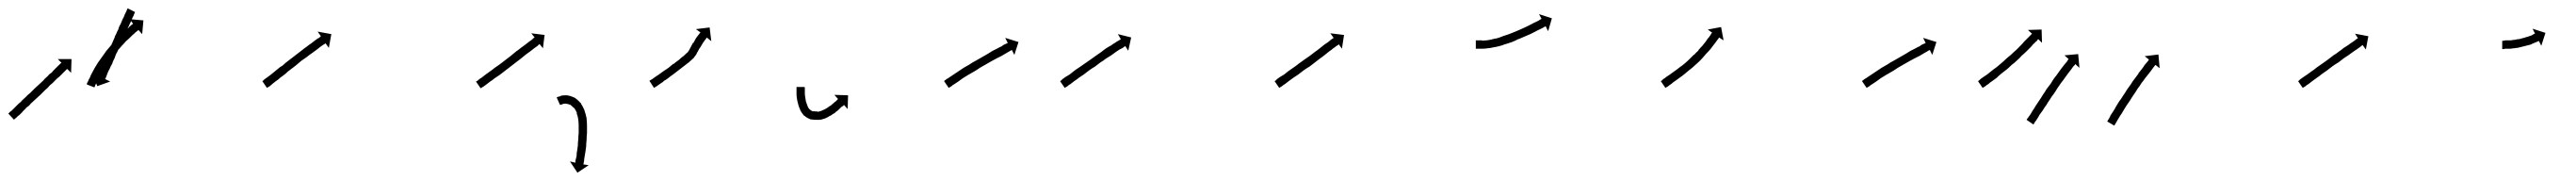

<svg xmlns="http://www.w3.org/2000/svg" viewBox="-32 -286 6196 435"><path d="M-11 -14Q-10 -15 -9 -16Q-8 -17 -7 -18Q-5 -19 -3.5 -20.5Q-2 -22 0 -24Q2 -26 4 -28Q6 -30 8 -32Q10 -34 12.5 -36.5Q15 -39 18 -41Q20 -44 23 -46.5Q26 -49 28 -51Q31 -54 34 -57Q37 -60 40 -62Q43 -65 46 -68Q49 -71 52 -74Q55 -77 58 -79.5Q61 -82 64 -85Q67 -88 70 -90.5Q73 -93 75 -96Q78 -99 81 -101.5Q84 -104 86 -107Q89 -109 91.5 -111Q94 -113 96 -116Q98 -118 100 -120Q102 -122 104 -124Q106 -126 110 -130Q113 -132 114 -134Q115 -134 115.5 -134.5Q116 -135 116 -135L107 -144H140L139 -111L130 -120Q129 -120 128 -119Q127 -118 124 -115Q122 -113 118 -109Q116 -107 114 -105Q112 -103 110 -101Q107 -99 104.5 -96.5Q102 -94 100 -92Q97 -89 94.5 -86.5Q92 -84 89 -82Q86 -79 83.5 -76Q81 -73 78 -71Q75 -68 72 -65Q69 -62 66 -59Q63 -56 60 -53.5Q57 -51 54 -48Q51 -45 48 -42.5Q45 -40 42 -37Q40 -34 37 -31.5Q34 -29 31 -27Q29 -24 26.5 -22Q24 -20 22 -17Q20 -15 18 -13Q16 -11 14 -9Q12 -8 10.5 -6.5Q9 -5 7 -3Q6 -2 5 -1.5Q4 -1 3 0Q3 1 2.5 1Q2 1 2 2L-12 -13Q-11 -14 -11 -14ZM292 -256Q292 -254 291 -253Q290 -252 290 -250Q289 -248 288 -246Q287 -244 286 -242Q285 -240 284 -237.5Q283 -235 282 -232Q280 -229 279 -226Q278 -223 276 -220Q275 -216 273.5 -213Q272 -210 270 -206Q268 -203 266.5 -199Q265 -195 264 -192Q262 -188 260.5 -184Q259 -180 257 -177Q255 -173 253.5 -169Q252 -165 250 -161Q248 -158 246.5 -154.5Q245 -151 244 -147Q242 -143 240.5 -140Q239 -137 238 -133Q236 -130 234.5 -127Q233 -124 232 -121Q230 -118 227 -111Q225 -105 224 -103Q223 -101 222 -98Q221 -97 221 -96L233 -90L202 -79L190 -109L202 -104Q203 -104 203 -104.5Q203 -105 203 -106Q205 -108 206 -111Q207 -114 209 -119Q210 -121 211.5 -124Q213 -127 214 -129Q215 -132 216.5 -135Q218 -138 219 -141Q221 -145 222.5 -148.5Q224 -152 225 -155Q227 -159 228.5 -162.5Q230 -166 232 -170Q234 -173 235.5 -177Q237 -181 239 -185Q240 -188 242 -192Q244 -196 245 -200Q247 -203 248.5 -207Q250 -211 252 -214Q253 -218 254.5 -221.5Q256 -225 258 -228Q260 -233 263 -240Q265 -243 266 -245.5Q267 -248 268 -251Q269 -253 270 -255Q271 -257 272 -259Q273 -262 274 -264Q274 -264 274.5 -264.5Q275 -265 275 -266L293 -257Q293 -257 292.5 -256.5Q292 -256 292 -256ZM177 -85Q177 -85 177 -85Q177 -85 177 -85Q177 -85 177 -85Q177 -85 177 -85Q178 -88 180 -91Q180 -91 180 -91Q180 -91 180 -91Q180 -91 180 -91Q180 -91 180 -91Q181 -95 184 -99Q184 -99 184 -99Q184 -99 184 -99Q184 -99 184 -99Q184 -99 184 -99Q186 -105 189 -110Q189 -110 189 -110Q189 -110 189 -110Q189 -110 189 -110Q189 -110 189 -110Q192 -116 196 -123Q196 -123 196 -123Q196 -123 196 -123Q196 -123 196 -123Q196 -123 196 -123Q200 -129 204 -136Q204 -136 204 -136Q204 -136 204 -136Q204 -136 204 -136Q204 -136 204 -136Q209 -143 214 -150Q214 -150 214 -150Q214 -150 214 -150Q214 -150 214 -150Q214 -150 214 -150Q219 -157 224 -164Q224 -164 224 -164Q224 -164 224 -164Q224 -164 224 -164Q224 -164 224 -164Q230 -171 235 -177Q235 -177 235 -177Q235 -177 235 -177Q235 -177 235 -177Q235 -177 235 -177Q241 -183 246 -189Q246 -189 246 -189Q246 -189 246 -189Q246 -189 246 -189.5Q246 -190 246 -190Q252 -195 257 -201Q257 -201 257 -201Q257 -201 257 -201Q257 -201 257 -201Q257 -201 257 -201Q262 -206 267 -210Q267 -210 267 -210Q267 -210 267 -210Q267 -210 267 -210Q267 -210 267 -210Q271 -215 276 -218Q276 -218 276 -218Q276 -218 276 -218Q276 -218 276 -218Q276 -218 276 -218Q279 -222 282 -224Q285 -227 287 -228Q288 -229 288 -229L280 -240L313 -237L310 -204L301 -214Q301 -214 300 -213Q298 -211 295 -209Q292 -207 289 -203Q289 -203 289 -203Q289 -203 289 -203Q289 -204 289 -204Q289 -204 289 -204Q285 -200 281 -196Q281 -196 281 -196Q281 -196 281 -196Q281 -196 281 -196Q281 -196 281 -196Q276 -191 271 -187Q271 -187 271 -187Q271 -187 271 -187Q271 -187 271 -187Q271 -187 271 -187Q266 -181 261 -176Q261 -176 261 -176Q261 -176 261 -176Q261 -176 261 -176Q261 -176 261 -176Q256 -170 250 -164Q250 -164 250 -164Q250 -164 250 -164Q250 -164 250 -164Q250 -164 250 -164Q245 -158 240 -151Q240 -151 240 -151Q240 -151 240 -151Q240 -151 240 -151Q240 -151 240 -151Q235 -145 230 -138Q230 -138 230 -138Q230 -138 230 -138Q230 -138 230 -138Q230 -138 230 -138Q225 -132 221 -125Q221 -125 221 -125Q221 -125 221 -125Q221 -125 221 -125Q221 -125 221 -125Q217 -119 213 -113Q213 -113 213 -113Q213 -113 213 -113Q213 -113 213 -113Q213 -113 213 -113Q210 -107 207 -101Q207 -101 207 -101Q207 -101 207 -101Q207 -101 207 -101Q207 -101 207 -101Q204 -96 202 -91Q202 -91 202 -91Q202 -91 202 -91Q202 -91 202 -91Q202 -91 202 -91Q200 -87 198 -83Q198 -83 198 -83Q198 -83 198 -83Q198 -83 198 -83Q198 -83 198 -83Q197 -80 196 -78Q196 -78 196 -78Q196 -78 196 -78Q196 -78 196 -78Q196 -78 196 -78Q196 -77 195 -76L177 -83Q177 -84 177 -85Z M601 -92Q602 -94 605 -96Q605 -96 605 -96Q605 -96 605 -96Q605 -96 605 -96Q605 -96 605 -96Q608 -98 612 -101Q612 -101 612 -101Q612 -101 612 -101Q612 -101 612 -101Q612 -101 612 -101Q616 -104 620 -107Q625 -111 631 -116Q636 -120 642 -125Q646 -127 649 -129.5Q652 -132 655 -135Q662 -140 668 -145Q675 -150 681 -155Q688 -160 694 -165Q700 -170 706 -174Q712 -179 717 -182Q722 -186 726 -189Q730 -192 733 -194H734Q736 -196 738 -197V-198Q739 -198 740 -199L732 -210L765 -204L759 -171L751 -182Q750 -182 750 -181Q748 -180 745 -178Q742 -176 738 -173Q734 -170 729 -166Q724 -162 718 -158Q712 -154 706 -149Q700 -145 693 -140Q687 -135 680 -129Q674 -124 667 -119Q664 -117 661 -114.5Q658 -112 655 -109Q649 -104 643 -100Q638 -95 633 -92Q628 -88 624 -85Q624 -85 624 -85Q624 -85 624 -85Q624 -85 624 -85Q624 -85 624 -85Q620 -82 617 -79Q617 -79 617 -79Q617 -79 617 -79Q617 -79 617 -79Q617 -79 617 -79Q614 -77 612 -76Q611 -75 610 -75L599 -91Q600 -92 601 -92Z M1115 -91Q1117 -92 1119 -94Q1122 -97 1126 -99Q1130 -102 1135 -106Q1140 -110 1146 -114Q1152 -118 1158 -123Q1164 -127 1171 -132Q1177 -137 1184 -142Q1190 -147 1197 -152Q1203 -157 1209 -162Q1215 -166 1221 -171Q1227 -175 1232 -179Q1237 -183 1241 -186Q1245 -189 1248 -191Q1250 -193 1252 -195Q1253 -195 1254 -196L1246 -206L1278 -202L1274 -170L1266 -180Q1265 -179 1264 -179Q1263 -177 1260 -175Q1257 -173 1253 -170Q1249 -167 1244 -163Q1240 -160 1233 -155Q1227 -150 1222 -146Q1215 -141 1209 -136Q1202 -131 1196 -126Q1189 -121 1183 -116Q1176 -111 1170 -106Q1164 -102 1158 -98Q1152 -93 1147 -90Q1142 -86 1138 -83Q1134 -80 1131 -78Q1128 -76 1126 -75Q1125 -74 1124 -74L1113 -90Q1114 -91 1115 -91ZM1309 -53Q1309 -53 1309 -53Q1309 -53 1309 -53Q1309 -53 1309 -53Q1309 -53 1309 -53Q1313 -54 1317 -55Q1317 -55 1317 -55Q1317 -55 1317 -56Q1317 -56 1317 -56Q1317 -56 1317 -56Q1323 -57 1330 -57Q1330 -57 1331 -57Q1331 -57 1331 -57Q1340 -56 1348 -52Q1348 -52 1349 -52Q1349 -52 1349 -52Q1357 -47 1364 -39Q1364 -39 1365 -39Q1365 -38 1365 -38Q1370 -30 1374 -21Q1374 -21 1374 -21Q1374 -21 1374 -21Q1374 -21 1374 -20.5Q1374 -20 1374 -20Q1377 -12 1379 -2Q1379 -2 1379 -2Q1379 -2 1379 -2Q1379 -2 1379 -1.5Q1379 -1 1379 -1Q1380 8 1380 17Q1380 17 1380 17Q1380 17 1380 17Q1380 17 1380 17Q1380 17 1380 17Q1380 26 1380 34Q1380 34 1380 34Q1380 34 1380 34Q1380 34 1380 34Q1380 34 1380 34Q1379 43 1379 51Q1379 51 1379 51Q1379 51 1379 51Q1379 51 1379 51Q1379 51 1379 51Q1378 59 1378 66Q1378 66 1378 66Q1378 66 1378 66Q1378 66 1378 66Q1378 66 1378 66Q1377 73 1376 80Q1376 80 1376 80Q1376 80 1376 80Q1376 80 1376 80Q1376 80 1376 80Q1375 86 1374 92Q1374 92 1374 92Q1374 92 1374 92Q1374 92 1374 92Q1374 92 1374 92Q1373 97 1373 101Q1373 101 1373 101Q1373 101 1373 101Q1373 101 1373 101Q1373 101 1373 101Q1372 104 1372 106V107Q1371 108 1371 109L1384 111L1357 129L1339 102L1352 105Q1352 104 1352 103Q1352 100 1353 97Q1353 97 1353 97Q1353 97 1353 97Q1353 97 1353 97Q1353 97 1353 97Q1354 93 1355 89Q1355 89 1355 89Q1355 89 1355 89Q1355 89 1355 89Q1355 89 1355 89Q1355 83 1356 77Q1356 77 1356 77Q1356 77 1356 77Q1356 78 1356 78Q1356 78 1356 78Q1357 71 1358 64Q1358 64 1358 64Q1358 64 1358 64Q1358 64 1358 64Q1358 64 1358 64Q1358 57 1359 49Q1359 49 1359 49Q1359 49 1359 49Q1359 49 1359 49.5Q1359 50 1359 50Q1359 42 1360 34Q1360 34 1360 34Q1360 34 1360 34Q1360 34 1360 34Q1360 34 1360 34Q1360 25 1360 17Q1360 17 1360 17Q1360 17 1360 17Q1360 17 1360 17Q1360 17 1360 17Q1360 9 1359 1Q1359 1 1359 1Q1359 1 1359 1Q1359 1 1359 1Q1359 1 1359 1Q1358 -7 1355 -14Q1355 -14 1355 -14Q1355 -14 1356 -14Q1356 -14 1356 -14Q1356 -14 1356 -14Q1353 -21 1349 -27Q1349 -27 1349 -26Q1349 -26 1349 -26Q1344 -31 1339 -35Q1339 -35 1340 -34Q1340 -34 1340 -34Q1335 -36 1329 -37Q1329 -37 1330 -37Q1330 -37 1330 -37Q1325 -37 1321 -36Q1321 -36 1321.5 -36Q1322 -36 1322 -36Q1322 -36 1322 -36Q1322 -36 1322 -36Q1319 -35 1317 -34Q1317 -34 1317 -34Q1317 -34 1317 -34Q1317 -34 1317 -34.5Q1317 -35 1317 -35Q1316 -34 1315 -34L1307 -52Q1308 -52 1309 -53Z M1532 -93Q1534 -94 1537 -96Q1540 -98 1544 -101Q1548 -104 1553 -107Q1558 -111 1564 -115Q1570 -119 1576 -123Q1582 -128 1588 -133Q1588 -133 1588 -133Q1588 -133 1588 -133Q1588 -133 1588 -132.5Q1588 -132 1588 -132Q1595 -138 1601 -142Q1601 -142 1601 -142Q1601 -142 1601 -142Q1601 -142 1601 -142Q1601 -142 1601 -142Q1607 -148 1613 -152Q1613 -152 1613 -152Q1613 -152 1613 -152Q1613 -152 1613 -152Q1613 -152 1613 -152Q1619 -158 1624 -162Q1624 -162 1623.5 -162Q1623 -162 1623 -162Q1623 -162 1623 -162Q1623 -162 1623 -162Q1626 -165 1628 -170Q1628 -170 1628 -170Q1628 -170 1628 -170Q1628 -170 1628 -170Q1628 -170 1628 -170Q1632 -177 1635 -183Q1635 -183 1635 -183Q1635 -183 1635 -183Q1635 -183 1635.5 -183Q1636 -183 1636 -183Q1639 -189 1642 -194Q1642 -194 1642 -194Q1642 -194 1642 -194Q1642 -194 1642 -194Q1642 -194 1642 -194Q1645 -198 1648 -202Q1648 -202 1648 -202Q1648 -202 1648 -202Q1648 -202 1648 -202Q1648 -202 1648 -202Q1650 -204 1651 -206Q1651 -206 1651 -206Q1651 -206 1651 -206Q1651 -206 1651 -206Q1651 -206 1651 -206Q1652 -207 1653 -208L1642 -216L1675 -220L1679 -187L1668 -196Q1668 -195 1667 -194Q1667 -194 1667 -194Q1667 -194 1667 -194Q1667 -194 1667 -194Q1667 -194 1667 -194Q1666 -192 1664 -190Q1664 -190 1664 -190Q1664 -190 1664 -190Q1664 -190 1664 -190Q1664 -190 1664 -190Q1661 -186 1659 -183Q1659 -183 1659 -183Q1659 -183 1659 -183Q1659 -183 1659 -183Q1659 -183 1659 -183Q1656 -178 1653 -173Q1653 -173 1653 -173Q1653 -173 1653 -173Q1653 -173 1653 -173Q1653 -173 1653 -173Q1649 -168 1646 -161Q1646 -161 1646 -161.5Q1646 -162 1646 -162Q1646 -162 1646 -162Q1646 -162 1646 -162Q1643 -154 1638 -149Q1638 -149 1638 -149Q1638 -149 1638 -149Q1638 -148 1638 -148Q1638 -148 1638 -148Q1633 -143 1626 -137Q1626 -137 1626 -137Q1626 -137 1626 -137Q1626 -137 1626 -137Q1626 -137 1626 -137Q1620 -132 1613 -127Q1613 -127 1613 -127Q1613 -127 1613 -127Q1613 -127 1613 -127Q1613 -127 1613 -127Q1607 -122 1600 -117Q1600 -117 1600 -117Q1600 -117 1600 -117Q1600 -117 1600 -117Q1600 -117 1600 -117Q1594 -112 1587 -107Q1581 -103 1575 -98Q1570 -94 1564 -91V-90Q1559 -87 1555 -84Q1551 -81 1548 -79Q1545 -77 1543 -76Q1542 -75 1541 -75L1530 -92Q1531 -92 1532 -93Z M1904 -75Q1904 -75 1904 -75Q1904 -75 1904 -75Q1904 -75 1904 -75Q1904 -75 1904 -75Q1904 -73 1904 -70Q1904 -70 1904 -70Q1904 -70 1904 -70Q1904 -70 1904 -70Q1904 -70 1904 -70Q1904 -66 1904 -62Q1904 -62 1904 -62Q1904 -62 1904 -62Q1904 -62 1904 -62Q1904 -62 1904 -62Q1904 -57 1905 -52Q1905 -52 1905 -52Q1905 -52 1905 -52Q1905 -52 1905 -52Q1905 -52 1905 -52Q1906 -46 1907 -40Q1907 -40 1907 -40.5Q1907 -41 1907 -41Q1907 -41 1907 -41Q1907 -41 1907 -41Q1909 -35 1911 -30Q1911 -30 1911 -30Q1911 -30 1911 -30Q1911 -30 1911 -30Q1911 -30 1911 -30Q1913 -25 1917 -22Q1917 -22 1916 -22Q1916 -23 1916 -23Q1919 -20 1924 -18Q1924 -18 1924 -19Q1923 -19 1923 -19Q1929 -18 1935 -18Q1935 -18 1935 -17Q1934 -17 1934 -17Q1939 -18 1945 -20Q1945 -20 1945 -20Q1945 -20 1945 -20Q1945 -20 1944.5 -20Q1944 -20 1944 -20Q1950 -22 1955 -25Q1955 -25 1955 -25Q1955 -25 1955 -25Q1955 -25 1955 -25Q1955 -25 1955 -25Q1960 -28 1965 -32Q1965 -32 1965 -32Q1965 -32 1965 -32Q1965 -32 1965 -31.5Q1965 -31 1965 -31Q1969 -35 1973 -38Q1973 -38 1973 -38Q1973 -38 1973 -38Q1973 -38 1973 -38Q1973 -38 1973 -38Q1976 -41 1979 -43Q1979 -43 1979 -43Q1979 -43 1979 -43Q1979 -43 1979 -43Q1979 -43 1979 -43Q1981 -45 1983 -47Q1983 -48 1984 -48L1975 -58L2008 -57L2007 -24L1998 -34Q1997 -33 1997 -32Q1995 -31 1992 -29Q1992 -29 1992 -29Q1992 -29 1992 -29Q1992 -29 1992 -29Q1992 -29 1992 -29Q1989 -26 1986 -23Q1986 -23 1986 -23Q1986 -23 1986 -23Q1986 -23 1986 -23Q1986 -23 1986 -23Q1982 -19 1977 -16Q1977 -16 1977 -16Q1977 -16 1977 -16Q1977 -16 1977 -15.5Q1977 -15 1977 -15Q1971 -12 1966 -8Q1966 -8 1966 -8Q1966 -8 1966 -8Q1966 -8 1965.5 -8Q1965 -8 1965 -8Q1959 -4 1952 -1Q1952 -1 1952 -1Q1952 -1 1952 -1Q1952 -1 1951.5 -1Q1951 -1 1951 -1Q1944 2 1936 2Q1936 2 1936 2Q1935 2 1935 2Q1926 2 1919 1Q1919 1 1918 1Q1918 1 1918 1Q1910 -2 1904 -7Q1904 -7 1903 -8Q1902 -8 1902 -8Q1897 -14 1893 -21Q1893 -21 1893 -21Q1893 -21 1893 -21Q1893 -21 1893 -21.5Q1893 -22 1893 -22Q1890 -28 1888 -35Q1888 -35 1888 -35.5Q1888 -36 1888 -36Q1888 -36 1888 -36Q1888 -36 1888 -36Q1886 -42 1885 -49Q1885 -49 1885 -49Q1885 -49 1885 -49Q1885 -49 1885 -49Q1885 -49 1885 -49Q1884 -55 1884 -60Q1884 -60 1884 -60Q1884 -60 1884 -61Q1884 -61 1884 -61Q1884 -61 1884 -61Q1884 -65 1884 -69Q1884 -69 1884 -69Q1884 -69 1884 -69Q1884 -69 1884 -69Q1884 -69 1884 -69Q1884 -73 1884 -75Q1884 -75 1884 -75Q1884 -75 1884 -75Q1884 -75 1884 -75Q1884 -75 1884 -75Q1884 -76 1884 -77H1903Q1904 -76 1904 -75Z M2241 -93Q2243 -94 2245 -96Q2249 -98 2253 -101Q2257 -104 2262 -107Q2268 -111 2274 -115Q2280 -119 2286 -123Q2293 -127 2300 -131Q2307 -136 2315 -140Q2322 -144 2329 -148Q2336 -152 2343 -156Q2350 -160 2356 -164Q2362 -167 2368 -170Q2373 -173 2378 -175Q2380 -177 2382 -178Q2384 -179 2386 -180Q2389 -181 2391 -182Q2392 -183 2392 -183L2386 -195L2418 -185L2408 -154L2402 -166Q2401 -165 2400 -165Q2398 -164 2395 -162Q2393 -161 2391.5 -160Q2390 -159 2388 -158Q2383 -155 2378 -152Q2372 -149 2366 -146Q2359 -142 2353 -139Q2346 -135 2339 -131Q2332 -127 2325 -123Q2318 -118 2311 -114Q2304 -110 2297 -106Q2291 -102 2284 -98Q2279 -94 2273 -90Q2268 -87 2264 -84Q2260 -82 2257 -79Q2254 -77 2252 -76Q2251 -75 2250 -75L2239 -91Q2240 -92 2241 -93Z M2520 -92Q2522 -94 2524 -96Q2527 -98 2531 -101Q2536 -104 2541 -107Q2546 -111 2551 -115Q2556 -119 2564 -124Q2571 -129 2577 -133Q2584 -138 2590 -142Q2597 -147 2604 -152Q2611 -157 2617 -161Q2623 -166 2629 -170Q2635 -174 2641 -177Q2646 -181 2650 -183Q2654 -186 2658 -188Q2661 -190 2663 -191Q2664 -192 2664 -192L2657 -204L2689 -196L2682 -164L2675 -175Q2674 -175 2673 -174Q2671 -173 2669 -171Q2665 -169 2661 -167Q2657 -164 2652 -161Q2646 -157 2641 -153Q2635 -149 2628 -145Q2622 -140 2615 -136Q2609 -131 2602 -126Q2595 -122 2588 -117Q2582 -112 2575 -107Q2568 -102 2563 -99Q2557 -94 2552 -91Q2547 -87 2543 -84Q2539 -82 2536 -79Q2533 -77 2531 -76Q2530 -75 2529 -75L2518 -91Q2519 -92 2520 -92Z M3036 -92Q3038 -94 3040 -96Q3043 -98 3047 -101Q3052 -104 3057 -107Q3062 -111 3067 -115Q3073 -119 3080 -124Q3086 -128 3092 -133Q3099 -138 3106 -143Q3112 -147 3119 -152Q3125 -157 3132 -162Q3138 -166 3144 -171Q3149 -175 3154 -179Q3159 -182 3163 -185Q3167 -188 3170 -191Q3173 -193 3175 -194Q3175 -195 3176 -195L3168 -206L3201 -202L3196 -169L3188 -180Q3188 -179 3187 -178Q3185 -177 3182 -175Q3179 -172 3175 -170Q3171 -166 3166 -163Q3161 -159 3156 -155Q3150 -150 3144 -146Q3137 -141 3131 -136Q3124 -131 3118 -126Q3111 -122 3104 -117Q3098 -112 3091 -107Q3085 -103 3079 -99Q3073 -95 3068 -91Q3063 -87 3059 -84Q3055 -82 3052 -79Q3049 -77 3047 -76Q3046 -75 3045 -75L3034 -91Q3035 -92 3036 -92Z M3520 -189Q3521 -189 3522.5 -189Q3524 -189 3526 -189Q3531 -189 3534 -189Q3534 -189 3533.5 -188.5Q3533 -188 3533 -188Q3533 -188 3533 -188Q3533 -188 3533 -188Q3539 -189 3544 -189Q3544 -189 3544 -189Q3544 -189 3544 -189Q3544 -189 3544 -189Q3544 -189 3544 -189Q3549 -190 3556 -191Q3556 -191 3556 -191Q3556 -191 3556 -191Q3556 -191 3555.5 -191Q3555 -191 3555 -191Q3562 -193 3569 -194Q3569 -194 3569 -194Q3569 -194 3569 -194Q3569 -194 3569 -194Q3569 -194 3569 -194Q3576 -196 3583 -199Q3583 -199 3583 -199Q3583 -199 3583 -199Q3583 -199 3583 -199Q3583 -199 3583 -199Q3590 -201 3598 -204Q3598 -204 3598 -204Q3598 -204 3598 -204Q3598 -204 3598 -204Q3598 -204 3598 -204Q3605 -207 3613 -210Q3613 -210 3613 -210Q3613 -210 3613 -210Q3613 -210 3613 -210Q3613 -210 3613 -210Q3620 -213 3627 -216Q3627 -216 3627 -216Q3627 -216 3627 -216Q3627 -216 3627 -216Q3627 -216 3627 -216Q3634 -219 3640 -222Q3640 -222 3640 -222Q3640 -222 3640 -222Q3640 -222 3640 -222Q3640 -222 3640 -222Q3646 -225 3652 -228Q3657 -231 3662 -233Q3666 -235 3670 -237Q3672 -239 3675 -240Q3675 -240 3676 -241L3670 -252L3701 -242L3692 -211L3686 -223Q3685 -222 3684 -222Q3682 -221 3679 -219Q3675 -217 3671 -215Q3666 -213 3661 -210Q3655 -207 3649 -204Q3649 -204 3649 -204Q3649 -204 3649 -204Q3649 -204 3649 -204Q3649 -204 3649 -204Q3642 -201 3635 -198Q3635 -198 3635 -198Q3635 -198 3635 -198Q3635 -198 3635 -198Q3635 -198 3635 -198Q3628 -195 3621 -192Q3621 -192 3621 -192Q3621 -192 3621 -192Q3621 -192 3620.5 -192Q3620 -192 3620 -192Q3613 -188 3605 -185Q3605 -185 3605 -185Q3605 -185 3605 -185Q3605 -185 3605 -185Q3605 -185 3605 -185Q3597 -182 3590 -180Q3590 -180 3590 -180Q3590 -180 3589 -180Q3589 -180 3589 -180Q3589 -180 3589 -180Q3582 -177 3574 -175Q3574 -175 3574 -175Q3574 -175 3574 -175Q3574 -175 3574 -175Q3574 -175 3574 -175Q3566 -173 3559 -172Q3559 -172 3559 -172Q3559 -172 3559 -172Q3559 -172 3559 -172Q3559 -172 3559 -172Q3552 -170 3546 -170Q3546 -170 3546 -170Q3546 -170 3546 -170Q3546 -170 3546 -170Q3546 -170 3546 -170Q3541 -169 3535 -169Q3535 -169 3534.5 -169Q3534 -169 3534 -169Q3534 -169 3534 -169Q3534 -169 3534 -169Q3531 -169 3526 -169Q3524 -169 3522.5 -169Q3521 -169 3520 -169Q3519 -169 3518.5 -169Q3518 -169 3518 -169V-189Q3518 -189 3518.5 -189Q3519 -189 3520 -189Z M3965 -92Q3967 -94 3969 -96Q3973 -98 3976 -101Q3981 -104 3985 -107Q3991 -111 3996 -115Q3996 -115 3996 -115Q3996 -115 3996 -115Q3996 -115 3996 -115Q3996 -115 3996 -115Q4002 -119 4008 -124Q4008 -124 4008 -124Q4008 -124 4008 -124Q4008 -124 4008 -124Q4008 -124 4008 -124Q4014 -128 4020 -133Q4020 -133 4020 -133Q4020 -133 4020 -133Q4020 -133 4020 -133Q4020 -133 4020 -133Q4026 -138 4032 -144Q4032 -144 4032 -144Q4032 -144 4032 -144Q4032 -144 4032 -144Q4032 -144 4032 -144Q4037 -149 4043 -155Q4043 -155 4043 -154.5Q4043 -154 4043 -154Q4043 -154 4043 -154Q4043 -154 4043 -154Q4048 -160 4054 -165Q4054 -165 4054 -165Q4054 -165 4054 -165Q4053 -165 4053 -165Q4053 -165 4053 -165Q4058 -171 4063 -176Q4063 -176 4063 -176Q4063 -176 4063 -176Q4063 -176 4063 -176Q4063 -176 4063 -176Q4067 -181 4071 -186Q4071 -186 4071 -186Q4071 -186 4071 -186Q4071 -186 4071 -186Q4071 -186 4071 -186Q4074 -190 4077 -195Q4077 -195 4077 -195Q4077 -195 4077 -195Q4077 -195 4077 -194.5Q4077 -194 4077 -194Q4080 -198 4082 -201Q4082 -201 4082 -201Q4082 -201 4082 -201Q4082 -201 4082 -201Q4082 -201 4082 -201Q4084 -204 4085 -206Q4086 -207 4087 -207L4076 -215L4108 -221L4114 -189L4103 -196Q4103 -195 4102 -194Q4101 -192 4099 -190Q4099 -190 4099 -190Q4099 -190 4099 -190Q4099 -190 4099 -190Q4099 -190 4099 -190Q4096 -186 4094 -183Q4094 -183 4094 -183Q4094 -183 4094 -183Q4094 -183 4094 -183Q4094 -183 4094 -183Q4090 -178 4087 -174Q4087 -174 4087 -174Q4087 -174 4087 -174Q4087 -174 4087 -174Q4087 -174 4087 -174Q4083 -168 4078 -163Q4078 -163 4078 -163Q4078 -163 4078 -163Q4078 -163 4078 -163Q4078 -163 4078 -163Q4073 -158 4068 -152Q4068 -152 4068 -152Q4068 -152 4068 -152Q4068 -152 4068 -152Q4068 -152 4068 -152Q4063 -146 4057 -140Q4057 -140 4057 -140Q4057 -140 4057 -140Q4057 -140 4057 -140Q4057 -140 4057 -140Q4051 -134 4045 -129Q4045 -129 4045 -129Q4045 -129 4045 -129Q4045 -129 4045 -129Q4045 -129 4045 -129Q4039 -123 4032 -118Q4032 -118 4032 -118Q4032 -118 4032 -118Q4032 -118 4032 -118Q4032 -118 4032 -118Q4026 -113 4020 -108Q4020 -108 4020 -108Q4020 -108 4020 -108Q4020 -108 4020 -108Q4020 -108 4020 -108Q4014 -103 4008 -99Q4008 -99 4008 -99Q4008 -99 4008 -99Q4008 -99 4008 -99Q4008 -99 4008 -99Q4002 -95 3997 -91Q3992 -88 3988 -84Q3984 -82 3981 -79Q3978 -77 3976 -76Q3975 -75 3974 -75L3963 -91Q3964 -92 3965 -92Z M4449 -93Q4451 -94 4453 -96Q4457 -98 4461 -101Q4465 -104 4470 -107Q4476 -111 4482 -115Q4488 -119 4494 -123Q4501 -127 4508 -131Q4515 -136 4523 -140Q4530 -144 4537 -148Q4544 -152 4551 -156Q4558 -160 4564 -164Q4570 -167 4576 -170Q4581 -173 4586 -175Q4588 -177 4590 -178Q4592 -179 4594 -180Q4597 -181 4599 -182Q4600 -183 4600 -183L4594 -195L4626 -185L4616 -154L4610 -166Q4609 -165 4608 -165Q4606 -164 4603 -162Q4601 -161 4599.5 -160Q4598 -159 4596 -158Q4591 -155 4586 -152Q4580 -149 4574 -146Q4567 -142 4561 -139Q4554 -135 4547 -131Q4540 -127 4533 -123Q4526 -118 4519 -114Q4512 -110 4505 -106Q4499 -102 4492 -98Q4487 -94 4481 -90Q4476 -87 4472 -84Q4468 -82 4465 -79Q4462 -77 4460 -76Q4459 -75 4458 -75L4447 -91Q4448 -92 4449 -93Z M4728 -92Q4730 -94 4732 -96Q4735 -98 4739 -101Q4743 -104 4748 -107Q4748 -107 4748 -107Q4748 -107 4748 -107Q4748 -107 4748 -107Q4748 -107 4748 -107Q4753 -111 4758 -115Q4758 -115 4758 -115Q4758 -115 4758 -115Q4758 -115 4758 -115Q4758 -115 4758 -115Q4764 -120 4770 -124Q4770 -124 4770 -124Q4770 -124 4770 -124Q4770 -124 4770 -124Q4770 -124 4770 -124Q4776 -129 4782 -134Q4782 -134 4782 -134Q4782 -134 4782 -134Q4782 -134 4782 -134Q4782 -134 4782 -134Q4788 -139 4794 -145Q4794 -145 4794 -145Q4794 -145 4794 -145Q4794 -145 4794 -145Q4794 -145 4794 -145Q4800 -150 4806 -155Q4806 -155 4806 -155Q4806 -155 4806 -155Q4806 -155 4806 -155Q4806 -155 4806 -155Q4812 -161 4818 -166Q4818 -166 4818 -166Q4818 -166 4818 -166Q4818 -166 4818 -166Q4818 -166 4818 -166Q4823 -171 4828 -176Q4828 -176 4828 -176Q4828 -176 4828 -176Q4828 -176 4828 -176Q4828 -176 4828 -176Q4833 -181 4837 -186Q4841 -190 4845 -194Q4848 -197 4851 -200Q4853 -202 4855 -204Q4855 -205 4856 -205L4846 -214L4879 -215L4880 -183L4871 -192Q4870 -191 4869 -190Q4868 -188 4866 -186H4865Q4863 -183 4859 -180Q4856 -176 4852 -172Q4847 -167 4842 -162Q4842 -162 4842 -162Q4842 -162 4842 -162Q4842 -162 4842 -162Q4842 -162 4842 -162Q4837 -157 4831 -152Q4831 -152 4831 -152Q4831 -152 4831 -152Q4831 -152 4831 -152Q4831 -152 4831 -152Q4826 -146 4820 -141Q4820 -141 4820 -141Q4820 -141 4820 -141Q4820 -141 4820 -141Q4820 -141 4820 -141Q4814 -135 4807 -130Q4807 -130 4807 -130Q4807 -130 4807 -130Q4807 -130 4807 -130Q4807 -130 4807 -130Q4801 -124 4795 -119Q4795 -119 4795 -119Q4795 -119 4795 -119Q4795 -119 4795 -119Q4795 -119 4795 -119Q4789 -114 4782 -109Q4782 -109 4782 -109Q4782 -109 4782 -109Q4782 -109 4782 -109Q4782 -109 4782 -109Q4776 -104 4771 -99Q4771 -99 4771 -99Q4771 -99 4771 -99Q4771 -99 4771 -99Q4771 -99 4771 -99Q4765 -95 4760 -91Q4760 -91 4760 -91Q4760 -91 4760 -91Q4760 -91 4760 -91Q4760 -91 4760 -91Q4755 -88 4751 -84Q4747 -82 4744 -79Q4741 -77 4739 -76Q4738 -75 4737 -75L4726 -91Q4727 -92 4728 -92ZM4844 0Q4845 -1 4847 -4Q4849 -7 4852 -11Q4854 -15 4858 -21Q4861 -25 4865 -32Q4869 -38 4873 -44Q4878 -51 4882 -58Q4887 -65 4891 -72Q4896 -79 4901 -85Q4905 -92 4910 -99Q4915 -105 4919 -111Q4923 -117 4927 -122Q4931 -127 4934 -131Q4937 -135 4940 -138Q4942 -141 4943 -143Q4944 -144 4944 -144L4934 -153L4967 -156L4970 -123L4960 -132Q4959 -131 4959 -130Q4957 -128 4955 -126Q4953 -123 4950 -119Q4947 -115 4943 -110Q4939 -105 4935 -99Q4931 -93 4926 -87Q4922 -81 4917 -74Q4913 -67 4908 -60Q4903 -54 4899 -47Q4894 -40 4890 -33Q4886 -28 4882 -21Q4877 -14 4874 -10Q4871 -4 4868 0Q4866 4 4863 7Q4862 10 4860 12Q4860 13 4859 13L4843 2Q4843 1 4844 0ZM5038 4Q5039 2 5041 -1Q5043 -4 5045 -9Q5048 -13 5051 -18Q5055 -24 5058 -30Q5062 -36 5066 -43Q5071 -49 5075 -56Q5080 -63 5084 -70Q5089 -77 5094 -84Q5098 -91 5103 -97Q5108 -104 5112 -109V-110Q5116 -115 5120 -120Q5124 -125 5127 -130Q5130 -133 5133 -137Q5135 -139 5136 -141Q5137 -142 5137 -143L5127 -151L5160 -155L5163 -122L5153 -130Q5152 -129 5152 -129Q5150 -127 5148 -124Q5146 -121 5143 -117Q5140 -113 5136 -108Q5132 -103 5128 -98Q5124 -92 5119 -86Q5115 -79 5110 -73Q5106 -66 5101 -59Q5096 -52 5092 -45Q5087 -38 5083 -32Q5079 -25 5075 -19Q5072 -13 5068 -8Q5065 -3 5062 2Q5060 6 5058 9Q5056 12 5055 14Q5054 15 5054 16L5037 6Q5037 5 5038 4Z M5498 -92Q5499 -94 5502 -96Q5505 -98 5509 -101Q5513 -104 5518 -107Q5523 -111 5529 -115Q5534 -118 5541 -124Q5548 -129 5554 -133Q5561 -138 5568 -143Q5574 -148 5581 -153Q5588 -157 5594 -162Q5600 -166 5606 -171Q5612 -175 5617 -178Q5622 -182 5627 -185Q5631 -188 5634 -190Q5636 -192 5638 -193Q5639 -194 5640 -194L5633 -205L5665 -199L5659 -167L5651 -178Q5651 -177 5650 -177Q5648 -175 5645 -173Q5642 -171 5638 -168Q5634 -165 5629 -162Q5624 -158 5618 -154Q5612 -150 5606 -146Q5599 -141 5593 -136Q5586 -132 5579 -127Q5573 -122 5566 -117Q5560 -113 5553 -108Q5546 -102 5541 -99Q5535 -95 5530 -91Q5525 -87 5521 -84Q5517 -82 5514 -79Q5511 -77 5509 -76Q5508 -75 5507 -75L5496 -91Q5497 -92 5498 -92Z M5988 -188Q5989 -188 5991 -188Q5991 -188 5991 -188Q5991 -188 5991 -188Q5991 -188 5991 -188Q5991 -188 5991 -188Q5993 -189 5995 -189Q5995 -189 5995 -189Q5995 -189 5995 -189Q5995 -189 5995 -189Q5995 -189 5995 -189Q5997 -189 6000 -189Q6000 -189 6000 -189Q6000 -189 6000 -189Q6000 -189 6000 -189Q6000 -189 6000 -189Q6003 -189 6006 -189Q6006 -189 6006 -189Q6006 -189 6006 -189Q6006 -189 6006 -189Q6006 -189 6006 -189Q6010 -189 6013 -190Q6013 -190 6013 -190Q6013 -190 6013 -190Q6013 -190 6013 -190Q6013 -190 6013 -190Q6017 -190 6021 -191Q6021 -191 6021 -191Q6021 -191 6021 -191Q6020 -191 6020 -191Q6020 -191 6020 -191Q6024 -192 6028 -192Q6028 -192 6028 -192Q6028 -192 6028 -192Q6028 -192 6028 -192Q6028 -192 6028 -192Q6032 -193 6035 -194Q6035 -194 6035 -194Q6035 -194 6035 -194Q6035 -194 6035 -194Q6035 -194 6035 -194Q6039 -195 6043 -196Q6043 -196 6042.5 -196Q6042 -196 6042 -196Q6042 -196 6042 -196Q6042 -196 6042 -196Q6046 -197 6049 -198Q6049 -198 6049 -198Q6049 -198 6049 -198Q6049 -198 6049 -198Q6049 -198 6049 -198Q6052 -199 6055 -200Q6055 -200 6055 -200Q6055 -200 6055 -200Q6055 -200 6055 -200Q6055 -200 6055 -200Q6057 -201 6060 -202Q6060 -202 6059.5 -202Q6059 -202 6059 -202Q6059 -202 6059 -202Q6059 -202 6059 -202Q6061 -203 6063 -204Q6063 -204 6063 -204Q6063 -204 6063 -204Q6063 -204 6063 -204Q6063 -204 6063 -204Q6064 -205 6065 -205Q6066 -205 6066 -205L6060 -217L6091 -207L6081 -176L6075 -188Q6075 -187 6074 -187Q6073 -187 6072 -186Q6072 -186 6072 -186Q6072 -186 6072 -186Q6072 -186 6071.5 -186Q6071 -186 6071 -186Q6070 -185 6067 -184Q6067 -184 6067 -184Q6067 -184 6067 -184Q6067 -184 6067 -184Q6067 -184 6067 -184Q6065 -183 6062 -182Q6062 -182 6062 -182Q6062 -182 6062 -182Q6062 -182 6062 -182Q6062 -182 6062 -182Q6059 -181 6056 -179Q6056 -179 6056 -179Q6056 -179 6056 -179Q6056 -179 6056 -179Q6056 -179 6056 -179Q6052 -178 6048 -177Q6048 -177 6048 -177Q6048 -177 6048 -177Q6048 -177 6048 -177Q6048 -177 6048 -177Q6044 -176 6040 -175Q6040 -175 6040 -175Q6040 -175 6040 -175Q6040 -175 6040 -175Q6040 -175 6040 -175Q6036 -174 6032 -173Q6032 -173 6032 -173Q6032 -173 6032 -173Q6032 -173 6032 -173Q6032 -173 6032 -173Q6028 -172 6024 -171Q6024 -171 6024 -171Q6024 -171 6024 -171Q6024 -171 6024 -171Q6024 -171 6024 -171Q6020 -171 6016 -170Q6016 -170 6016 -170Q6016 -170 6016 -170Q6016 -170 6016 -170Q6016 -170 6016 -170Q6012 -170 6008 -169Q6008 -169 6008 -169Q6008 -169 6008 -169Q6008 -169 6008 -169Q6008 -169 6008 -169Q6004 -169 6001 -169Q6001 -169 6001 -169Q6001 -169 6001 -169Q6001 -169 6001 -169Q6001 -169 6001 -169Q5998 -169 5995 -169Q5995 -169 5995 -169Q5995 -169 5995 -169Q5995 -169 5995 -169Q5995 -169 5995 -169Q5993 -169 5991 -168Q5991 -168 5991 -168Q5991 -168 5991 -168Q5991 -168 5991 -168Q5991 -168 5991 -168Q5989 -168 5988 -168Q5987 -168 5987 -169V-188Q5988 -188 5988 -188Z"/></svg>

Font: FRB American Cursive Just Arrows
Style: Italic
Weight: 400
Italic angle: -25°
Version: Version 2.0;Modular Font Editor K font №1